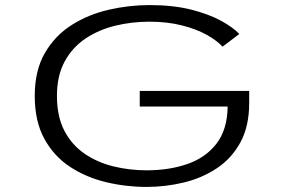

<svg xmlns="http://www.w3.org/2000/svg" viewBox="-20 -726 1140 757"><path d="M557.5 11Q476.5 11 398.2 -7.8Q320 -26.5 256.5 -68Q193 -109.5 155 -178.5Q117 -247.5 117 -348Q117 -448 156.8 -516.8Q196.5 -585.5 262.2 -627.2Q328 -669 408.2 -687.5Q488.5 -706 569.5 -706Q663.5 -706 734.8 -687.8Q806 -669.5 853.5 -643Q901 -616.5 923.5 -592L857.5 -542Q835.5 -566 794.8 -588.8Q754 -611.5 696.8 -626Q639.5 -640.5 569 -640.5Q499 -640.5 433.8 -624.5Q368.5 -608.5 316.8 -573.8Q265 -539 234.8 -483.2Q204.5 -427.5 204.5 -348Q204.5 -266.5 234 -210.2Q263.5 -154 313.8 -119.8Q364 -85.5 427.2 -70Q490.5 -54.5 558 -54.5Q648 -54.5 720 -79.8Q792 -105 834.2 -160.5Q876.5 -216 877.5 -306H531V-367.5H962.5V-320.5Q962.5 -228.5 928 -165Q893.5 -101.5 835.2 -62.8Q777 -24 704.8 -6.5Q632.5 11 557.5 11Z"/></svg>

Font: Trispace Expanded Light
Style: Regular
Weight: 300
Width: 7
Designer: Tyler Finck
Foundry: Etcetera Type Company
Version: Version 1.210; ttfautohint (v1.8.3)